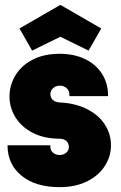

<svg xmlns="http://www.w3.org/2000/svg" viewBox="-20 -751 496 789"><path d="M11 -153V-154H187V-147Q187 -133 198 -123.5Q209 -114 225 -114Q241 -114 252 -123.5Q263 -133 263 -147Q263 -162 252.5 -171.5Q242 -181 225 -181Q162 -181 115 -205Q68 -229 43.5 -269Q19 -309 19 -354Q19 -401 43.5 -441.5Q68 -482 114.5 -506Q161 -530 225 -530Q284 -530 329 -508.5Q374 -487 399 -448Q424 -409 424 -358V-356H265V-365Q265 -379 253.5 -389Q242 -399 226 -399Q210 -399 198.5 -389Q187 -379 187 -365Q187 -350 197 -340.5Q207 -331 225 -330Q290 -327 338 -302.5Q386 -278 411 -239Q436 -200 436 -154Q436 -108 410.5 -68.5Q385 -29 337.5 -5.5Q290 18 225 18Q126 18 68.5 -29Q11 -76 11 -153ZM60 -634 228 -731 396 -634 344 -543 228 -600 112 -543Z"/></svg>

Font: Lineal Heavy
Style: Regular
Weight: 900
Designer: Created by Frank Adebiaye with contributions from Anton Moglia & Ariel Martín Pérez
Created by Frank ADEBIAYE with FontF
Foundry: Velvetyne Type Foundry
Version: Version 2.000